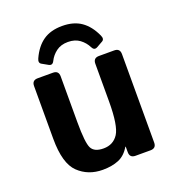

<svg xmlns="http://www.w3.org/2000/svg" viewBox="-131 -813 845 926"><g transform="rotate(-20 291.5 -349.5)"><path d="M451.6 -602.1Q461.4 -581.1 446.7 -572.8L415.5 -555.2Q397.9 -545.4 388.1 -565.4Q375.4 -591.3 351.3 -609.4Q327.1 -627.4 291 -627.4Q254.8 -627.4 230.7 -609.4Q206.5 -591.3 193.8 -565.4Q184 -545.4 166.5 -555.2L135.2 -572.8Q120.6 -581.1 130.3 -602.1Q154.7 -655.8 193.3 -682.6Q231.9 -709.5 291 -709.5Q350.1 -709.5 388.6 -682.6Q427.2 -655.8 451.6 -602.1ZM65.4 -212.9V-483.4Q65.4 -512.7 94.7 -512.7H172.9Q202.1 -512.7 202.1 -483.4V-248Q202.1 -141.6 216.8 -113.8Q231.4 -85.9 278.3 -85.9Q328.1 -85.9 354 -125.7Q379.9 -165.5 379.9 -291V-483.4Q379.9 -512.7 409.2 -512.7H487.3Q516.6 -512.7 516.6 -483.4V-29.3Q516.6 0 487.3 0H410.2Q380.9 0 380.9 -29.3V-57.6H378.9Q356.4 -19 321.8 -4.6Q287.1 9.8 239.7 9.8Q165 9.8 115.2 -38.1Q65.4 -85.9 65.4 -212.9Z"/></g></svg>

Font: Istok
Style: Bold
Weight: 700
Designer: Andrey V. Panov
Foundry: Andrey V. Panov
Version: Version 1.0.1